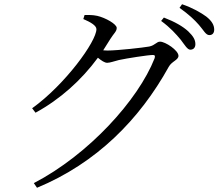

<svg xmlns="http://www.w3.org/2000/svg" viewBox="-20 -828 1040 908"><path d="M834 -641C854 -615 866 -593 880 -593C895 -593 904 -603 904 -619C904 -639 895 -656 870 -680C845 -703 807 -725 755 -745L742 -729C786 -697 813 -666 834 -641ZM921 -710C943 -685 953 -662 970 -662C984 -662 993 -671 993 -688C993 -709 982 -729 955 -750C930 -768 893 -790 841 -808L829 -791C875 -758 899 -735 921 -710ZM140 38 155 60C437 -57 640 -263 778 -512C792 -538 824 -544 824 -564C824 -590 762 -631 737 -631C720 -631 714 -614 686 -608C659 -603 536 -589 488 -589L468 -590L502 -644C518 -670 532 -679 532 -696C532 -714 479 -744 440 -753C417 -758 398 -757 380 -757L374 -738C409 -723 436 -707 436 -690C436 -632 288 -428 132 -316L148 -295C265 -359 365 -449 443 -555C460 -541 475 -531 487 -531C501 -531 521 -539 542 -544C578 -552 681 -568 703 -568C712 -568 715 -564 711 -552C633 -354 398 -96 140 38Z"/></svg>

Font: Harano Aji Mincho TW
Style: Regular
Weight: 400
Foundry: Masamichi Hosoda
Version: HaranoAjiMinchoTW-Regular version 20230610;ttx 4.39.4